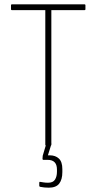

<svg xmlns="http://www.w3.org/2000/svg" viewBox="-20 -675 447 890"><path d="M194 0Q190 0 190 -4V-628H35Q31 -628 31 -632V-651Q31 -655 35 -655H372Q376 -655 376 -651V-632Q376 -628 372 -628H218V-4Q218 0 213 0ZM206 195Q185 195 166 191Q162 190 162 186V172Q162 167 166 168Q173 169 182 170.5Q191 172 203 172Q226 172 235 157.5Q244 143 244 121V111Q244 66 201 66H181Q177 66 177 61Q177 58 177.5 54Q178 50 178 47L194 -7Q196 -11 199 -11H215Q220 -11 218 -6L202 45H211Q237 45 253 60Q269 75 269 109V123Q269 157 254.5 176Q240 195 206 195Z"/></svg>

Font: Sofia Sans Cond ExtraLight
Style: Regular
Weight: 200
Width: 3
Designer: Botio Nikoltchev, Ani Petrova
Foundry: lettersoup
Version: Version 4.100; ttfautohint (v1.8.3)